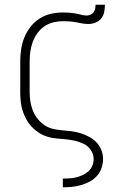

<svg xmlns="http://www.w3.org/2000/svg" viewBox="-20 -591 540 816"><path d="M247 205V168H248Q262 168 276.5 167Q291 166 305 162.5Q319 159 332.5 152.5Q346 146 356.5 136.5Q367 127 372.5 113Q378 99 378 85Q378 65 366.5 47.5Q355 30 337 21Q319 12 299.5 7.5Q280 3 260 1Q240 -1 220.5 -2.5Q201 -4 181.5 -10Q162 -16 145 -27Q128 -38 114.5 -52.5Q101 -67 91.5 -84.5Q82 -102 76 -121Q70 -140 68 -160Q66 -180 66 -200V-330Q66 -356 70 -382.5Q74 -409 84 -433Q94 -457 110.5 -478Q127 -499 149.5 -513Q172 -527 197.5 -532.5Q223 -538 250 -538Q250 -538 250 -538Q250 -538 250 -538Q262 -538 274.5 -537Q287 -536 299.5 -534Q312 -532 324 -528.5Q336 -525 348 -525Q356 -525 364.5 -528.5Q373 -532 378 -539Q383 -546 384.5 -554.5Q386 -563 386 -571H426Q426 -556 423 -540.5Q420 -525 410.5 -513Q401 -501 386 -495Q371 -489 356 -489Q342 -489 329 -491.5Q316 -494 302.5 -496.5Q289 -499 275.5 -500Q262 -501 248 -501Q227 -501 206.5 -496Q186 -491 168.5 -479Q151 -467 138.5 -449.5Q126 -432 119 -412.5Q112 -393 109 -372Q106 -351 106 -330V-200Q106 -180 109 -160.5Q112 -141 119 -122.5Q126 -104 138.5 -88Q151 -72 167 -60.5Q183 -49 202.5 -44Q222 -39 242 -37.5Q262 -36 281.5 -33.5Q301 -31 320 -25.5Q339 -20 357 -10.5Q375 -1 389 13Q403 27 410.5 46Q418 65 418 85Q418 104 411.5 123Q405 142 392 156.5Q379 171 361.5 180.5Q344 190 325 195.5Q306 201 286.5 203Q267 205 248 205Z"/></svg>

Font: Iosevka Slab Extralight
Style: Regular
Weight: 200
Monospace: yes
Designer: Belleve Invis
Foundry: Belleve Invis
Version: Version 11.1.1; ttfautohint (v1.8.3)